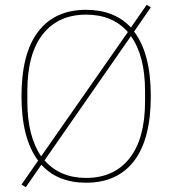

<svg xmlns="http://www.w3.org/2000/svg" viewBox="-20 -751 720 802"><path d="M87.9 30.8 69.8 20 139.2 -80.1Q69.8 -172.9 69.8 -349.1Q69.8 -527.8 139.4 -618.9Q209 -710 339.8 -710Q457.5 -710 526.9 -636.2L592.8 -731L609.9 -720.2L540 -619.1Q609.9 -527.8 609.9 -349.1Q609.9 -170.4 540.3 -79.1Q470.7 12.2 339.8 12.2Q220.7 12.2 152.8 -63ZM151.9 -98.1 514.2 -617.2Q450.2 -689.9 339.8 -689.9Q223.6 -689.9 158.9 -608.2Q94.2 -526.4 94.2 -370.1V-328.1Q94.2 -182.1 151.9 -98.1ZM339.8 -7.8Q456.1 -7.8 521 -89.8Q585.9 -171.9 585.9 -328.1V-370.1Q585.9 -517.6 526.9 -600.1L166 -81.1Q230.5 -7.8 339.8 -7.8Z"/></svg>

Font: Anuphan Thin
Style: Regular
Weight: 250
Designer: Mike Abbink, Paul van der Laan, Pieter van Rosmalen, Mint Tantisuwanna
Foundry: Bold Monday; Cadson Demak
Version: Version 3.002;hotconv 1.0.109;makeotfexe 2.5.65596